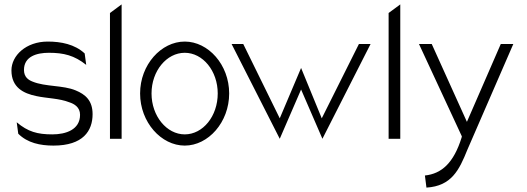

<svg xmlns="http://www.w3.org/2000/svg" viewBox="-20 -651 2397 873"><path d="M32 -331C32 -253 87 -226 146 -214C191 -204 250 -204 295 -186C317 -179 344 -164 344 -129C344 -61 279 -40 218 -40C150 -40 107 -52 56 -95L63 -43C105 -1 163 11 223 11C358 11 401 -56 401 -132C401 -194 368 -222 324 -240C267 -264 186 -256 128 -280C110 -287 89 -300 89 -333C89 -395 148 -411 202 -411C270 -411 318 -399 372 -356L365 -408C320 -450 257 -462 197 -462C98 -462 32 -398 32 -331Z M480 -20H533V-631L480 -592Z M617 -226C617 -95 713 11 820 11C927 11 1022 -95 1022 -226C1022 -357 927 -462 820 -462C713 -462 617 -357 617 -226ZM669 -226C669 -329 738 -411 820 -411C902 -411 970 -329 970 -226C970 -123 903 -40 820 -40C738 -40 669 -123 669 -226Z M1033 -451 1252 -20 1349 -244 1446 -20 1665 -451H1612L1443 -113L1349 -342L1252 -113L1086 -451Z M1747 -20H1800V-631L1747 -592Z M1885 -451 2080 -31 2079 -26C2043 90 1988 139 1912 147L1919 202C2033 195 2068 122 2105 30L2314 -451H2257L2103 -97L1943 -451Z"/></svg>

Font: Charger Sport
Style: ExLitNrw
Weight: 200
Designer: Jasper
Foundry: Cannot Into Space Fonts
Version: Version 1.1